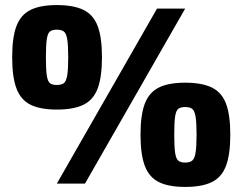

<svg xmlns="http://www.w3.org/2000/svg" viewBox="-20 -724 955 757"><path d="M204 -704Q270 -704 309 -685Q348 -666 365 -621.5Q382 -577 382 -498Q382 -420 365 -375Q348 -330 309 -311Q270 -292 204 -292Q139 -292 100.5 -311Q62 -330 45 -375Q28 -420 28 -498Q28 -577 45 -621.5Q62 -666 100.5 -685Q139 -704 204 -704ZM204 -607Q186 -607 177 -600Q168 -593 164.5 -569.5Q161 -546 161 -498Q161 -450 164.5 -426.5Q168 -403 177 -396Q186 -389 204 -389Q222 -389 231.5 -396Q241 -403 245 -426.5Q249 -450 249 -498Q249 -546 245 -569.5Q241 -593 231.5 -600Q222 -607 204 -607ZM710 -690 315 0H204L599 -690ZM710 -398Q776 -398 815 -379Q854 -360 871 -315.5Q888 -271 888 -193Q888 -115 871 -70Q854 -25 815 -6Q776 13 710 13Q645 13 606.5 -6Q568 -25 551 -70Q534 -115 534 -193Q534 -271 551 -315.5Q568 -360 606.5 -379Q645 -398 710 -398ZM710 -302Q692 -302 683 -295Q674 -288 670.5 -265Q667 -242 667 -193Q667 -145 670.5 -121.5Q674 -98 683 -90.5Q692 -83 710 -83Q728 -83 737.5 -90.5Q747 -98 751 -121.5Q755 -145 755 -193Q755 -242 751 -265Q747 -288 737.5 -295Q728 -302 710 -302Z"/></svg>

Font: Exo 2 ExtraBold
Style: Regular
Weight: 800
Designer: Natanael Gama
Foundry: Natanael Gama
Version: Version 2.010